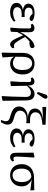

<svg xmlns="http://www.w3.org/2000/svg" viewBox="1484 -2294 1015 4023"><g transform="rotate(90 1991.5 -282.5)"><path d="M232 13Q149 13 94.5 -21.5Q40 -56 40 -121Q40 -180 84 -214Q128 -248 198 -255Q133 -261 95 -291.5Q57 -322 57 -369Q57 -426 106 -462.5Q155 -499 255 -499Q318 -499 360 -484.5Q402 -470 421 -446Q420 -426 407 -410.5Q394 -395 369 -395Q349 -395 331 -404.5Q313 -414 289 -436L262 -459H259Q140 -459 140 -375Q140 -335 171.5 -312.5Q203 -290 267 -290Q283 -290 299 -290.5Q315 -291 337 -291V-227Q315 -229 301.5 -229Q288 -229 274 -229Q194 -229 162.5 -202Q131 -175 131 -137Q131 -97 161.5 -73.5Q192 -50 253 -50Q340 -50 415 -99L436 -69Q404 -33 352 -10Q300 13 232 13Z M573 11 559 -1 574 -178 576 -383Q576 -404 567.5 -416Q559 -428 538 -428Q526 -428 515.5 -425.5Q505 -423 496 -420L480 -455Q495 -472 516.5 -484.5Q538 -497 567 -497Q616 -497 636.5 -467.5Q657 -438 656 -382Q655 -342 654.5 -292Q654 -242 652 -194L664 -220Q687 -268 717.5 -311.5Q748 -355 780 -390.5Q812 -426 840 -448Q869 -471 895 -483Q921 -495 950 -499Q966 -495 977 -483.5Q988 -472 988 -452Q988 -424 966.5 -409.5Q945 -395 906 -393L844 -392Q820 -371 797.5 -348Q775 -325 754 -300Q795 -224 823 -177.5Q851 -131 870.5 -107.5Q890 -84 904.5 -76Q919 -68 933 -68Q962 -68 978 -75L992 -47Q980 -21 958.5 -4Q937 13 910 13Q889 13 870 2.5Q851 -8 830 -37Q809 -66 782.5 -120Q756 -174 720 -261Q703 -230 685.5 -199.5Q668 -169 651 -135Q650 -100 648 -65Q646 -30 644 0Z M1171 -262 1169 -100Q1201 -74 1231.5 -60.5Q1262 -47 1299 -47Q1374 -47 1410.5 -99Q1447 -151 1447 -246Q1447 -349 1408 -398.5Q1369 -448 1310 -448Q1249 -448 1210.5 -401Q1172 -354 1171 -262ZM1082 179 1087 -23 1088 -242Q1088 -331 1117 -387.5Q1146 -444 1197 -471.5Q1248 -499 1314 -499Q1380 -499 1431 -469.5Q1482 -440 1511 -384.5Q1540 -329 1540 -249Q1540 -164 1508.5 -105.5Q1477 -47 1425 -17Q1373 13 1312 13Q1269 13 1230 -7Q1191 -27 1167 -70L1184 171L1098 191Z M1993 179 2004 -22 2011 -312Q2012 -371 1988 -397Q1964 -423 1920 -423Q1883 -423 1844 -398.5Q1805 -374 1777 -339L1783 -4L1699 11L1684 -1L1696 -191L1698 -383Q1698 -404 1689.5 -416Q1681 -428 1660 -428Q1648 -428 1637.5 -425.5Q1627 -423 1618 -420L1602 -455Q1619 -473 1637.5 -485Q1656 -497 1684 -497Q1729 -497 1750.5 -465Q1772 -433 1774 -367L1777 -365Q1791 -405 1818.5 -435Q1846 -465 1879.5 -482Q1913 -499 1946 -499Q2011 -499 2047 -458.5Q2083 -418 2084 -326L2092 171L2008 191ZM1906 -565 1957 -722Q1966 -748 1978.5 -759Q1991 -770 2007 -770Q2025 -770 2037 -759.5Q2049 -749 2049 -731Q2049 -717 2043 -705.5Q2037 -694 2026 -676L1943 -549Z M2493 205Q2504 174 2512 150Q2520 126 2520 97Q2520 65 2499.5 45.5Q2479 26 2420 11Q2318 -16 2264.5 -58Q2211 -100 2211 -176Q2211 -225 2239 -266.5Q2267 -308 2325 -333.5Q2383 -359 2473 -359Q2373 -359 2313.5 -396Q2254 -433 2254 -506Q2254 -577 2307.5 -617Q2361 -657 2466 -675V-677L2221 -662V-743L2594 -730V-663Q2498 -658 2440.5 -639.5Q2383 -621 2358 -590.5Q2333 -560 2333 -518Q2333 -466 2373 -435Q2413 -404 2493 -404H2562V-325Q2541 -327 2521.5 -328.5Q2502 -330 2482 -330Q2388 -330 2343.5 -291.5Q2299 -253 2299 -194Q2299 -144 2336.5 -115.5Q2374 -87 2451 -67Q2531 -47 2561 -16Q2591 15 2591 63Q2591 100 2578.5 131.5Q2566 163 2542 205Z M2864 13Q2781 13 2726.5 -21.5Q2672 -56 2672 -121Q2672 -180 2716 -214Q2760 -248 2830 -255Q2765 -261 2727 -291.5Q2689 -322 2689 -369Q2689 -426 2738 -462.5Q2787 -499 2887 -499Q2950 -499 2992 -484.5Q3034 -470 3053 -446Q3052 -426 3039 -410.5Q3026 -395 3001 -395Q2981 -395 2963 -404.5Q2945 -414 2921 -436L2894 -459H2891Q2772 -459 2772 -375Q2772 -335 2803.5 -312.5Q2835 -290 2899 -290Q2915 -290 2931 -290.5Q2947 -291 2969 -291V-227Q2947 -229 2933.5 -229Q2920 -229 2906 -229Q2826 -229 2794.5 -202Q2763 -175 2763 -137Q2763 -97 2793.5 -73.5Q2824 -50 2885 -50Q2972 -50 3047 -99L3068 -69Q3036 -33 2984 -10Q2932 13 2864 13Z M3275 13Q3227 13 3204 -18Q3181 -49 3181 -114L3179 -478L3266 -498L3281 -486Q3271 -338 3266 -251Q3261 -164 3261 -124Q3261 -86 3272 -71.5Q3283 -57 3305 -57Q3318 -57 3329.5 -61Q3341 -65 3351 -69L3364 -37Q3351 -18 3329 -2.5Q3307 13 3275 13Z M3652 13Q3584 13 3531.5 -16Q3479 -45 3449.5 -99.5Q3420 -154 3420 -229Q3420 -313 3456 -370Q3492 -427 3553 -456.5Q3614 -486 3689 -487L3965 -494L3971 -411L3732 -440Q3800 -419 3842.5 -363.5Q3885 -308 3885 -228Q3885 -157 3854.5 -102.5Q3824 -48 3771.5 -17.5Q3719 13 3652 13ZM3513 -230Q3513 -135 3552.5 -86.5Q3592 -38 3655 -38Q3717 -38 3756 -86.5Q3795 -135 3795 -238Q3795 -309 3767.5 -361Q3740 -413 3683 -432Q3604 -428 3558.5 -376.5Q3513 -325 3513 -230Z"/></g></svg>

Font: Source Serif 4 SmText
Style: Regular
Weight: 400
Designer: Frank Grießhammer
Foundry: Adobe
Version: Version 4.005;hotconv 1.1.0;makeotfexe 2.6.0